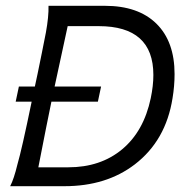

<svg xmlns="http://www.w3.org/2000/svg" viewBox="-20 -641 649 661"><path d="M574 -303Q551 -157 444 -75Q346 0 202 0H15Q28 -25 40 -75Q55 -126 89 -291H34L45 -343H100Q104 -361 109.5 -387.5Q115 -414 123.5 -456Q132 -498 138 -529Q148 -584 147 -621H341Q456 -621 518.5 -559.5Q581 -498 581 -386Q581 -345 574 -303ZM499 -303Q508 -346 508 -383Q508 -551 320 -551H213Q188 -436 168 -343H328L317 -291H157Q143 -224 112 -65H215Q326 -65 400.5 -127Q475 -189 499 -303Z"/></svg>

Font: GFS Neohellenic Rg
Style: Italic
Weight: 400
Italic angle: -12°
Designer: Takis Katsoulidis and George D. Matthiopoulos
Foundry: Takis Katsoulidis and George D. Matthiopoulos
Version: Version 1.0